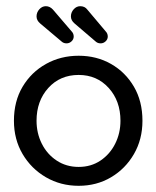

<svg xmlns="http://www.w3.org/2000/svg" viewBox="-20 -590 505 620"><path d="M234 10Q176 10 128.5 -17.5Q81 -45 53 -92.5Q25 -140 25 -200Q25 -263 53 -310Q81 -357 128.5 -383.5Q176 -410 234 -410Q292 -410 338.5 -383.5Q385 -357 412.5 -310Q440 -263 440 -200Q440 -140 412.5 -92.5Q385 -45 338.5 -17.5Q292 10 234 10ZM234 -51Q274 -51 304.5 -71.5Q335 -92 352 -126Q369 -160 369 -200Q369 -264 331 -306Q293 -348 234 -348Q174 -348 136 -306Q98 -264 98 -200Q98 -160 115 -126Q132 -92 163 -71.5Q194 -51 234 -51ZM211 -489Q218 -482 218 -472Q218 -463 211 -456.5Q204 -450 195 -450Q186 -450 180 -455L110 -514Q98 -524 98 -537Q98 -550 107 -560Q116 -570 128 -570Q141 -570 151 -559ZM321 -489Q328 -482 328 -472Q328 -463 321 -456.5Q314 -450 305 -450Q296 -450 290 -455L221 -514Q209 -524 209 -537Q209 -550 218 -560Q227 -570 239 -570Q254 -570 262 -559Z"/></svg>

Font: Dongle
Style: Regular
Weight: 400
Designer: Yanghee Ryu
Foundry: Yanghee Ryu
Version: Version 2.000